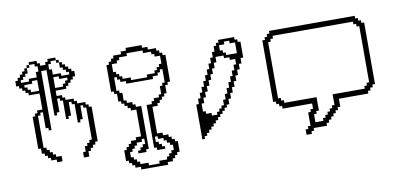

<svg xmlns="http://www.w3.org/2000/svg" viewBox="-128 -1796 5186 2520"><g transform="rotate(-10 2464.5 -535.5)"><path d="M892.9 -142.9V-71.4H857.1V0H928.6V-71.4H964.3V-107.1H1000V-142.9H1035.7V-178.6H1071.4V-642.9H1035.7V-678.6H1000V-714.3H892.9V-750H857.1V-785.7H750V-821.4H714.3V-857.1H642.9V-928.6H785.7V-964.3H821.4V-1000H857.1V-1035.7H892.9V-1071.4H928.6V-1142.9H892.9V-1178.6H857.1V-1214.3H821.4V-1250H785.7V-1285.7H750V-1214.3H785.7V-1178.6H821.4V-1142.9H857.1V-1107.1H750V-1142.9H642.9V-1214.3H607.1V-1285.7H642.9V-1321.4H714.3V-1357.1H607.1V-1321.4H571.4V-1285.7H500V-1321.4H464.3V-1357.1H357.1V-1321.4H428.6V-1285.7H464.3V-1214.3H428.6V-1142.9H321.4V-1107.1H214.3V-1142.9H250V-1178.6H285.7V-1214.3H321.4V-1285.7H285.7V-1250H250V-1214.3H214.3V-1178.6H178.6V-1142.9H142.9V-1071.4H178.6V-1035.7H214.3V-1000H250V-964.3H285.7V-928.6H428.6V-714.3H357.1V-678.6H321.4V-642.9H285.7V-214.3H321.4V-142.9H357.1V-107.1H392.9V-71.4H428.6V-35.7H500V0H571.4V-71.4H500V-107.1H464.3V-142.9H428.6V-178.6H392.9V-214.3H357.1V-642.9H392.9V-678.6H428.6V-464.3H464.3V-428.6H500V-1214.3H571.4V-607.1H607.1V-642.9H642.9V-821.4H678.6V-785.7H714.3V-535.7H750V-571.4H785.7V-750H821.4V-714.3H857.1V-464.3H892.9V-500H928.6V-678.6H964.3V-642.9H1000V-214.3H964.3V-178.6H928.6V-142.9ZM428.6 -964.3H321.4V-1000H285.7V-1035.7H250V-1071.4H357.1V-1107.1H428.6ZM321.4 -1321.4V-1285.7H357.1V-1321.4ZM714.3 -1321.4V-1285.7H750V-1321.4ZM714.3 -1107.1V-1071.4H821.4V-1035.7H785.7V-1000H750V-964.3H642.9V-1107.1Z M1571.4 214.3V178.6H1535.7V142.9H1500V107.1H1464.3V35.7H1500V0H1535.7V-35.7H1571.4V-71.4H1642.9V-107.1H1678.6V-35.7H1642.9V0H1607.1V35.7H1571.4V71.4H1678.6V35.7H1714.3V-535.7H1642.9V-571.4H1607.1V-607.1H1535.7V-642.9H1500V-750H1464.3V-785.7H1428.6V-964.3H1464.3V-928.6H1500V-892.9H1571.4V-857.1H1928.6V-892.9H2000V-928.6H2035.7V-964.3H2071.4V-785.7H2035.7V-750H2000V-642.9H1964.3V-607.1H1892.9V-571.4H1857.1V-535.7H1785.7V35.7H1821.4V71.4H1928.6V35.7H1892.9V0H1857.1V-35.7H1821.4V-107.1H1857.1V-71.4H1928.6V-35.7H1964.3V0H2000V35.7H2035.7V107.1H2000V142.9H1964.3V178.6H1928.6V214.3H1821.4V250H1678.6V214.3ZM1571.4 -107.1H1500V-71.4H1464.3V-35.7H1428.6V0H1392.9V142.9H1428.6V178.6H1464.3V214.3H1500V250H1571.4V285.7H1928.6V250H2000V214.3H2035.7V178.6H2071.4V142.9H2107.1V0H2071.4V-35.7H2035.7V-71.4H2000V-107.1H1928.6V-142.9H1857.1V-500H1928.6V-535.7H1964.3V-571.4H2000V-607.1H2035.7V-642.9H2071.4V-750H2107.1V-785.7H2142.9V-1142.9H2107.1V-1178.6H2071.4V-1214.3H2035.7V-1250H1928.6V-1285.7H1857.1V-1321.4H1642.9V-1285.7H1571.4V-1250H1464.3V-1214.3H1428.6V-1178.6H1392.9V-1142.9H1357.1V-785.7H1392.9V-750H1428.6V-642.9H1464.3V-607.1H1500V-571.4H1535.7V-535.7H1571.4V-500H1642.9V-142.9H1571.4ZM2071.4 -1035.7H2035.7V-1000H2000V-964.3H1964.3V-928.6H1857.1V-892.9H1642.9V-928.6H1535.7V-964.3H1500V-1000H1464.3V-1035.7H1428.6V-1142.9H1500V-1178.6H1535.7V-1214.3H1642.9V-1250H1857.1V-1214.3H1964.3V-1178.6H2000V-1142.9H2071.4Z M2428.6 -428.6V35.7H2464.3V0H2500V-35.7H2535.7V-71.4H2571.4V-107.1H2607.1V-142.9H2642.9V-178.6H2678.6V-214.3H2714.3V-250H2750V-285.7H2785.7V-321.4H2821.4V-357.1H2857.1V-428.6H2892.9V-500H2928.6V-571.4H2964.3V-642.9H3000V-714.3H3035.7V-785.7H3071.4V-857.1H3107.1V-928.6H3142.9V-1142.9H3107.1V-1178.6H3071.4V-1214.3H2857.1V-1178.6H2821.4V-1142.9H2785.7V-1071.4H2750V-1000H2714.3V-928.6H2678.6V-857.1H2642.9V-785.7H2607.1V-714.3H2571.4V-642.9H2535.7V-571.4H2500V-500H2464.3V-428.6ZM2535.7 -285.7V-321.4H2500V-428.6H2535.7V-500H2571.4V-571.4H2607.1V-642.9H2642.9V-714.3H2678.6V-785.7H2714.3V-857.1H2750V-928.6H2785.7V-1000H2892.9V-964.3H2964.3V-928.6H3035.7V-857.1H3000V-785.7H2964.3V-714.3H2928.6V-642.9H2892.9V-571.4H2857.1V-500H2821.4V-428.6H2785.7V-357.1H2750V-321.4H2714.3V-285.7H2678.6V-250H2607.1V-285.7ZM3071.4 -1000H2928.6V-1035.7H2892.9V-1071.4H2857.1V-1142.9H2928.6V-1178.6H3000V-1142.9H3071.4Z M3785.7 142.9V214.3H3857.1V178.6H3892.9V142.9H4071.4V107.1H4107.1V71.4H4142.9V35.7H4178.6V0H4214.3V-35.7H4250V-71.4H4285.7V-178.6H4678.6V-214.3H4714.3V-250H4750V-285.7H4785.7V-1107.1H4750V-1142.9H4714.3V-1178.6H4678.6V-1214.3H3535.7V-1178.6H3500V-1142.9H3464.3V-1107.1H3428.6V-285.7H3464.3V-250H3500V-214.3H3535.7V-178.6H3928.6V-107.1H3892.9V-71.4H3857.1V107.1H3821.4V142.9ZM3928.6 71.4V-35.7H3964.3V-71.4H4000V-250H3571.4V-285.7H3535.7V-321.4H3500V-1071.4H3535.7V-1107.1H3571.4V-1142.9H4642.9V-1107.1H4678.6V-1071.4H4714.3V-321.4H4678.6V-285.7H4642.9V-250H4214.3V-107.1H4178.6V-71.4H4142.9V-35.7H4107.1V0H4071.4V35.7H4035.7V71.4Z"/></g></svg>

Font: Gossip Icons High Pixel
Style: Regular
Weight: 500
Designer: Deborah Khodanovich
Version: Version 1.001;Glyphs 3.3.1 (3343)